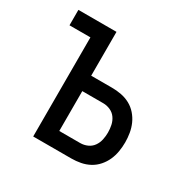

<svg xmlns="http://www.w3.org/2000/svg" viewBox="-124 -637 748 755"><g transform="rotate(30 250.0 -260.0)"><path d="M119 0V-450H24V-520H197V-321H292Q313 -321 334 -317Q355 -313 373.5 -303Q392 -293 406 -277Q420 -261 428.5 -242Q437 -223 440.5 -202Q444 -181 444 -161Q444 -140 440.5 -119Q437 -98 428.5 -79Q420 -60 406 -44Q392 -28 373.5 -18Q355 -8 334 -4Q313 0 292 0ZM197 -70H292Q309 -70 324.5 -77Q340 -84 349.5 -97.5Q359 -111 362.5 -127.5Q366 -144 366 -160Q366 -177 362.5 -193.5Q359 -210 349.5 -223.5Q340 -237 324.5 -244Q309 -251 292 -251H197Z"/></g></svg>

Font: HulyMono
Style: Regular
Weight: 400
Monospace: yes
Designer: Belleve Invis
Foundry: Belleve Invis
Version: Version 33.2.5; ttfautohint (v1.8.4)